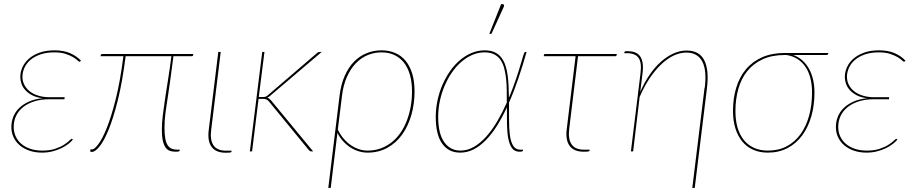

<svg xmlns="http://www.w3.org/2000/svg" viewBox="-20 -746 4516 946"><path d="M376 -444Q374 -442 371.5 -442Q368.5 -442 361 -449.2Q353.5 -456.5 339 -465Q324.5 -473.5 302.2 -480.8Q280 -488 247.5 -488Q207.5 -488 178 -477.5Q148.5 -467 129 -450Q109.5 -433 100 -411.2Q90.5 -389.5 90.5 -367.5Q90.5 -346.5 99.8 -328.2Q109 -310 126.2 -296.2Q143.5 -282.5 168.5 -274.8Q193.5 -267 224.5 -267H298.5L297.5 -257H223Q182 -257 149.5 -246.8Q117 -236.5 94.2 -218.5Q71.5 -200.5 59.5 -175.5Q47.5 -150.5 47.5 -121Q47.5 -95 57.5 -73.5Q67.5 -52 86 -36.5Q104.5 -21 130.5 -12.5Q156.5 -4 188.5 -4Q226 -4 252.2 -13Q278.5 -22 295.5 -33Q312.5 -44 321.5 -53Q330.5 -62 333.5 -62Q335 -62 337 -60L339 -58Q330 -47 315.2 -35.8Q300.5 -24.5 281 -15.2Q261.5 -6 237.8 0Q214 6 187 6Q152.5 6 124.5 -3.8Q96.5 -13.5 77 -30.2Q57.5 -47 46.8 -70Q36 -93 36 -120Q36 -146 45.2 -170Q54.5 -194 73.8 -213Q93 -232 121.8 -245Q150.5 -258 189.5 -262Q158.5 -266 137.8 -277Q117 -288 104 -302.8Q91 -317.5 85.5 -334.2Q80 -351 80 -367Q80 -391 90.5 -414.5Q101 -438 122 -456.5Q143 -475 174.5 -486.5Q206 -498 248.5 -498Q294 -498 326 -483.8Q358 -469.5 379 -447Z M932 -480 931.5 -474Q931 -469 923.5 -469H834.5Q826.5 -406 820.2 -360.8Q814 -315.5 809 -282.5Q804 -249.5 800.5 -226.5Q797 -203.5 794.8 -185.2Q792.5 -167 791.5 -150.8Q790.5 -134.5 790.5 -115.5Q790.5 -83 794.5 -62.2Q798.5 -41.5 806.8 -29.5Q815 -17.5 827.2 -13Q839.5 -8.5 855.5 -8.5H866L865 -3.5Q865 -1.5 861 0Q857 1.5 845 1.5Q829 1.5 816.5 -3Q804 -7.5 795.5 -19.8Q787 -32 782.2 -53.2Q777.5 -74.5 777.5 -107.5Q777.5 -139 782.2 -178.5Q787 -218 794 -264Q801 -310 809.2 -361.5Q817.5 -413 824.5 -469H599Q583 -342 560.5 -252.2Q538 -162.5 514.8 -106Q491.5 -49.5 469.8 -23.5Q448 2.5 433 2.5Q424.5 2.5 424.5 -1L425.5 -10H434.5Q445 -10 464.2 -35Q483.5 -60 505.8 -114.8Q528 -169.5 550 -256.8Q572 -344 588 -469H475.5L476 -473Q476.5 -475.5 478.5 -477.8Q480.5 -480 484.5 -480Z M1055.5 -490H1067.5L1020.5 -106Q1014 -56 1032 -29.8Q1050 -3.5 1094 -3.5H1121L1120.5 1.5Q1120.5 3.5 1116 5Q1111.5 6.5 1092 6.5Q1044 6.5 1022.8 -22Q1001.5 -50.5 1008.5 -106Z M1211 0ZM1283 -490 1255 -268H1276Q1280 -268 1285.8 -268.8Q1291.5 -269.5 1300 -277L1539 -482Q1543 -486 1547 -488Q1551 -490 1557 -490H1565L1310 -273Q1302.5 -267 1297 -264.5Q1303 -262.5 1307.2 -259.2Q1311.5 -256 1315 -252L1523 0H1515Q1511 0 1508.5 -1Q1506 -2 1502 -6L1306 -245Q1299 -253.5 1292.2 -256.2Q1285.5 -259 1272 -259H1254L1222 0H1211L1272 -490Z M1653 -274Q1660 -331 1678.8 -373Q1697.5 -415 1725 -442.8Q1752.5 -470.5 1787 -484.2Q1821.5 -498 1860 -498Q1896.5 -498 1926.5 -485.2Q1956.5 -472.5 1977.8 -447.2Q1999 -422 2010.8 -384Q2022.5 -346 2022.5 -296Q2022.5 -234.5 2006.8 -179.5Q1991 -124.5 1961.5 -83.2Q1932 -42 1888.8 -18Q1845.5 6 1791 6Q1768.5 6 1746.8 -0.8Q1725 -7.5 1705.5 -20.2Q1686 -33 1669.8 -51Q1653.5 -69 1642.5 -91.5L1609.5 180H1597.5ZM1644.5 -107.5Q1657 -81.5 1674 -62Q1691 -42.5 1710.2 -29.8Q1729.5 -17 1750 -10.5Q1770.5 -4 1791 -4Q1826.5 -4 1856.2 -15Q1886 -26 1910.5 -45.5Q1935 -65 1953.5 -92Q1972 -119 1984.5 -151.5Q1997 -184 2003.5 -220.5Q2010 -257 2010 -295.5Q2010 -343 1999.2 -379Q1988.5 -415 1968.8 -439.2Q1949 -463.5 1921.2 -475.8Q1893.5 -488 1859.5 -488Q1824 -488 1791.5 -474.5Q1759 -461 1733.2 -434.2Q1707.5 -407.5 1689.5 -367.5Q1671.5 -327.5 1665 -274Z M2127 0ZM2556.5 -3.5Q2555.5 1.5 2539.5 1.5Q2515 1.5 2502.2 -16.8Q2489.5 -35 2484 -65.2Q2478.5 -95.5 2478 -135Q2477.5 -174.5 2477.5 -217Q2454.5 -167.5 2428.8 -126.5Q2403 -85.5 2374.2 -56Q2345.5 -26.5 2314 -10.2Q2282.5 6 2247.5 6Q2190 6 2158.5 -38.5Q2127 -83 2127 -169.5Q2127 -210.5 2135.5 -250.8Q2144 -291 2159.8 -327.5Q2175.5 -364 2197.2 -395.2Q2219 -426.5 2245.8 -449.2Q2272.5 -472 2303.5 -485Q2334.5 -498 2368 -498Q2396.5 -498 2416.2 -489Q2436 -480 2449 -463.8Q2462 -447.5 2469.5 -425.5Q2477 -403.5 2480.8 -377.8Q2484.5 -352 2485.8 -323Q2487 -294 2487.5 -264.5Q2506.5 -309.5 2522.2 -356Q2538 -402.5 2551 -448Q2555 -462.5 2557.8 -471Q2560.5 -479.5 2562.2 -483.8Q2564 -488 2565.5 -489Q2567 -490 2569 -490H2574.5Q2555.5 -423 2534.2 -360Q2513 -297 2488 -240.5Q2488.5 -196.5 2488.2 -154.8Q2488 -113 2492.2 -80.5Q2496.5 -48 2508.2 -28.2Q2520 -8.5 2544 -8.5H2557.5ZM2249 -4Q2283.5 -4 2315.2 -22.5Q2347 -41 2375.8 -73Q2404.5 -105 2429.8 -148Q2455 -191 2477 -240Q2477 -270.5 2476.8 -301Q2476.5 -331.5 2473.5 -359Q2470.5 -386.5 2464.2 -410Q2458 -433.5 2446 -451Q2434 -468.5 2414.8 -478.2Q2395.5 -488 2367.5 -488Q2336 -488 2307 -475.5Q2278 -463 2252.5 -440.8Q2227 -418.5 2206.2 -388.2Q2185.5 -358 2170.5 -322.8Q2155.5 -287.5 2147.2 -248.5Q2139 -209.5 2139 -170Q2139 -88 2168.5 -46Q2198 -4 2249 -4ZM2391 -579.5 2449 -725.5H2457.5Q2461.5 -725.5 2463 -721.5Q2464.5 -717.5 2462 -712L2401.5 -579.5Z M2660 -475Q2660.5 -480 2666.5 -480H3019L3018.5 -475Q3018 -472.5 3016.2 -470.8Q3014.5 -469 3011 -469H2828L2784.5 -111Q2778.5 -61 2796.2 -34.8Q2814 -8.5 2858 -8.5H2885.5L2884.5 -3.5Q2884.5 -1.5 2880 0Q2875.5 1.5 2856 1.5Q2808 1.5 2786.8 -27Q2765.5 -55.5 2772.5 -111L2816 -469H2659Z M3403 180H3391L3451.5 -314H3452.5Q3457.5 -355 3454.8 -387Q3452 -419 3441 -441.2Q3430 -463.5 3410.2 -475.2Q3390.5 -487 3361.5 -487Q3330 -487 3298.2 -471.8Q3266.5 -456.5 3236.8 -428Q3207 -399.5 3180 -359Q3153 -318.5 3131.5 -268L3099.5 0H3088.5L3136 -386.5Q3142.5 -438 3126 -461Q3109.5 -484 3068.5 -484H3055.5L3056 -487Q3057 -491 3059.2 -492.5Q3061.5 -494 3070 -494Q3091.5 -494 3107.2 -488.5Q3123 -483 3132.8 -470.2Q3142.5 -457.5 3146 -437Q3149.5 -416.5 3146 -386.5L3134.5 -293Q3154.5 -339.5 3180.5 -377.2Q3206.5 -415 3236.2 -441.5Q3266 -468 3298.2 -482.5Q3330.5 -497 3362.5 -497Q3426 -497 3450 -449Q3474 -401 3463.5 -314Z M3888.5 -475Q3914.5 -465.5 3934 -447.8Q3953.5 -430 3966.8 -405.8Q3980 -381.5 3986.5 -352Q3993 -322.5 3993 -290Q3993 -226 3977.2 -172Q3961.5 -118 3932 -78.2Q3902.5 -38.5 3859.8 -16.2Q3817 6 3763 6Q3723 6 3691.2 -8Q3659.5 -22 3637.5 -48.5Q3615.5 -75 3603.5 -113Q3591.5 -151 3591.5 -199.5Q3591.5 -261.5 3607.5 -314Q3623.5 -366.5 3655.2 -404.5Q3687 -442.5 3735 -463.8Q3783 -485 3847 -485H4061.5L4061 -483Q4060.5 -480 4058.5 -477.5Q4056.5 -475 4051 -475ZM3981 -291.5Q3981 -328.5 3973 -360.2Q3965 -392 3949 -416Q3933 -440 3909.2 -455.2Q3885.5 -470.5 3854.5 -475H3846.5Q3783.5 -475 3737.5 -453.8Q3691.5 -432.5 3661.8 -395.5Q3632 -358.5 3617.8 -307.8Q3603.5 -257 3603.5 -198.5Q3603.5 -152.5 3614.2 -116.5Q3625 -80.5 3645.5 -55.5Q3666 -30.5 3695.8 -17.2Q3725.5 -4 3764 -4Q3816 -4 3856.2 -25.2Q3896.5 -46.5 3924.2 -84.8Q3952 -123 3966.5 -175.8Q3981 -228.5 3981 -291.5Z M4438.5 -444Q4436.5 -442 4434 -442Q4431 -442 4423.5 -449.2Q4416 -456.5 4401.5 -465Q4387 -473.5 4364.8 -480.8Q4342.5 -488 4310 -488Q4270 -488 4240.5 -477.5Q4211 -467 4191.5 -450Q4172 -433 4162.5 -411.2Q4153 -389.5 4153 -367.5Q4153 -346.5 4162.2 -328.2Q4171.5 -310 4188.8 -296.2Q4206 -282.5 4231 -274.8Q4256 -267 4287 -267H4361L4360 -257H4285.5Q4244.5 -257 4212 -246.8Q4179.5 -236.5 4156.8 -218.5Q4134 -200.5 4122 -175.5Q4110 -150.5 4110 -121Q4110 -95 4120 -73.5Q4130 -52 4148.5 -36.5Q4167 -21 4193 -12.5Q4219 -4 4251 -4Q4288.5 -4 4314.8 -13Q4341 -22 4358 -33Q4375 -44 4384 -53Q4393 -62 4396 -62Q4397.5 -62 4399.5 -60L4401.5 -58Q4392.5 -47 4377.8 -35.8Q4363 -24.5 4343.5 -15.2Q4324 -6 4300.2 0Q4276.5 6 4249.5 6Q4215 6 4187 -3.8Q4159 -13.5 4139.5 -30.2Q4120 -47 4109.2 -70Q4098.5 -93 4098.5 -120Q4098.5 -146 4107.8 -170Q4117 -194 4136.2 -213Q4155.5 -232 4184.2 -245Q4213 -258 4252 -262Q4221 -266 4200.2 -277Q4179.5 -288 4166.5 -302.8Q4153.5 -317.5 4148 -334.2Q4142.5 -351 4142.5 -367Q4142.5 -391 4153 -414.5Q4163.5 -438 4184.5 -456.5Q4205.5 -475 4237 -486.5Q4268.5 -498 4311 -498Q4356.5 -498 4388.5 -483.8Q4420.5 -469.5 4441.5 -447Z"/></svg>

Font: Lato Hairline
Style: Italic
Weight: 100
Italic angle: -7°
Designer: Lukasz Dziedzic
Foundry: tyPoland Lukasz Dziedzic
Version: Version 2.007; 2014-02-27